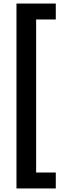

<svg xmlns="http://www.w3.org/2000/svg" viewBox="-20 -886 372 1084"><path d="M73 178H295V88H184V-776H295V-866H73Z"/></svg>

Font: Noto Sans Malayalam UI SemiBold
Style: Regular
Weight: 600
Designer: Jelle Bosma - Monotype Design Team
Foundry: Monotype Imaging Inc.
Version: Version 2.104